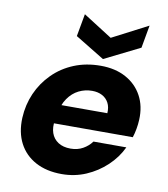

<svg xmlns="http://www.w3.org/2000/svg" viewBox="-83 -798 768 880"><g transform="rotate(10 301.0 -358.0)"><path d="M263 12Q192 12 141 -15.5Q90 -43 64 -93Q38 -143 41 -211Q44 -272 67.5 -325.5Q91 -379 132.5 -420.5Q174 -462 230 -485Q286 -508 354 -508Q422 -508 471.5 -481Q521 -454 547 -406Q573 -358 570 -295Q569 -273 565 -251Q561 -229 555 -211H145L161 -299H421Q423 -327 412.5 -347Q402 -367 382 -377.5Q362 -388 335 -388Q302 -388 273 -373.5Q244 -359 223.5 -329.5Q203 -300 195 -255L190 -226Q184 -192 193 -166Q202 -140 225 -125Q248 -110 283 -110Q315 -110 340 -124Q365 -138 381 -160H534Q511 -111 469.5 -72Q428 -33 375.5 -10.5Q323 12 263 12ZM542 -728 523 -622 358 -540 222 -623 241 -728 376 -642Z"/></g></svg>

Font: DM Sans 28pt Black
Style: Italic
Weight: 900
Italic angle: -10°
Version: Version 4.004;gftools[0.9.30]